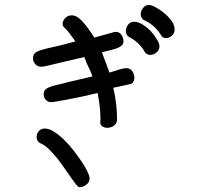

<svg xmlns="http://www.w3.org/2000/svg" viewBox="-20 -701 845 792"><path d="M248 -585Q238.3 -591.8 238.3 -603.5Q238.3 -615.2 249 -626.5Q259.8 -637.7 276.4 -637.7Q297.9 -637.7 321.3 -611.3Q344.7 -585 369.1 -545.9L453.1 -569.3H458Q473.6 -569.3 481.4 -556.6Q489.3 -543.9 489.3 -530.3Q489.3 -519.5 481.4 -512.7Q473.6 -505.9 460.9 -501.5Q448.2 -497.1 432.1 -493.2Q416 -489.3 400.4 -485.4L431.6 -401.4Q451.2 -408.2 471.2 -414.1Q491.2 -419.9 501 -419.9Q517.6 -419.9 525.9 -407.2Q534.2 -394.5 534.2 -380.9Q534.2 -372.1 530.8 -364.7Q527.3 -357.4 519.5 -354.5L447.3 -338.9Q456.1 -301.8 459.5 -269Q462.9 -236.3 462.9 -206.1Q460.9 -189.5 448.7 -181.6Q436.5 -173.8 421.9 -173.8Q411.1 -173.8 402.3 -179.7Q393.6 -185.5 393.6 -196.3Q393.6 -200.2 394 -203.6Q394.5 -207 394.5 -210.9Q394.5 -236.3 391.1 -263.7Q387.7 -291 382.8 -317.4Q351.6 -309.6 318.8 -302.7Q286.1 -295.9 258.3 -290.5Q230.5 -285.2 212.4 -282.2Q194.3 -279.3 192.4 -279.3Q178.7 -279.3 169.4 -288.6Q160.2 -297.9 160.2 -311.5Q160.2 -323.2 166 -330.1Q171.9 -336.9 184.1 -341.8Q196.3 -346.7 216.3 -351.1Q236.3 -355.5 264.6 -363.3L361.3 -385.7Q354.5 -406.2 344.2 -426.3Q334 -446.3 328.1 -465.8L227.5 -442.4Q199.2 -435.5 179.2 -430.7Q159.2 -425.8 149.4 -425.8Q135.7 -425.8 126 -436Q116.2 -446.3 116.2 -460Q116.2 -474.6 124 -481.9Q131.8 -489.3 151.4 -495.1Q170.9 -501 205.1 -508.3Q239.3 -515.6 291 -530.3Q280.3 -544.9 270 -559.1Q259.8 -573.2 248 -585ZM150.4 -108.4Q139.6 -112.3 135.3 -120.1Q130.9 -127.9 130.9 -135.7Q130.9 -149.4 140.1 -160.2Q149.4 -170.9 165 -170.9Q181.6 -170.9 202.1 -158.2Q222.7 -145.5 243.2 -125.5Q263.7 -105.5 282.7 -81.1Q301.8 -56.6 316.9 -34.2Q332 -11.7 340.8 6.8Q349.6 25.4 349.6 34.2Q349.6 50.8 335.9 61Q322.3 71.3 308.6 71.3Q302.7 71.3 293.9 60.1Q285.2 48.8 272.9 31.7Q260.7 14.6 246.6 -6.3Q232.4 -27.3 216.3 -47.4Q200.2 -67.4 183.6 -84Q167 -100.6 150.4 -108.4ZM517.6 -545.9Q507.8 -549.8 503.4 -557.1Q499 -564.5 499 -573.2Q499 -586.9 508.3 -599.1Q517.6 -611.3 533.2 -611.3Q556.6 -611.3 586.4 -586.9Q616.2 -562.5 634.8 -524.4Q637.7 -516.6 637.7 -509.8Q637.7 -495.1 626 -484.9Q614.3 -474.6 599.6 -474.6Q585.9 -474.6 578.1 -485.4Q564.5 -508.8 550.3 -522Q536.1 -535.2 517.6 -545.9ZM578.1 -616.2Q568.4 -620.1 564.5 -627.4Q560.5 -634.8 560.5 -642.6Q560.5 -656.2 570.3 -668.5Q580.1 -680.7 594.7 -680.7Q603.5 -680.7 621.1 -671.4Q638.7 -662.1 656.2 -647.9Q673.8 -633.8 687 -615.7Q700.2 -597.7 700.2 -580.1Q700.2 -563.5 689 -553.7Q677.7 -543.9 665 -543.9Q649.4 -543.9 644.5 -555.7Q630.9 -577.1 615.2 -591.3Q599.6 -605.5 578.1 -616.2Z"/></svg>

Font: Gamja Flower
Style: Regular
Weight: 400
Designer: YoonDesign Inc.
Foundry: YoonDesign Inc.
Version: Version 3.00;build 20171102